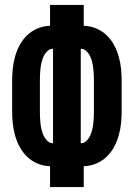

<svg xmlns="http://www.w3.org/2000/svg" viewBox="-20 -755 540 775"><path d="M182 0V-84Q156 -85 132.5 -94.5Q109 -104 90.5 -121.5Q72 -139 60 -161Q48 -183 41 -207.5Q34 -232 31.5 -257Q29 -282 29 -307V-428Q29 -453 31.5 -478Q34 -503 41 -527.5Q48 -552 60 -574Q72 -596 90.5 -613.5Q109 -631 132.5 -640.5Q156 -650 182 -651V-735H318V-651Q344 -650 367.5 -640.5Q391 -631 409.5 -613.5Q428 -596 440 -574Q452 -552 459 -527.5Q466 -503 468.5 -478Q471 -453 471 -428V-307Q471 -282 468.5 -257Q466 -232 459 -207.5Q452 -183 440 -161Q428 -139 409.5 -121.5Q391 -104 367.5 -94.5Q344 -85 318 -84V0ZM306 -177Q319 -177 328.5 -186Q338 -195 343.5 -206.5Q349 -218 352 -230.5Q355 -243 356.5 -256Q358 -269 358.5 -281.5Q359 -294 359 -307V-428Q359 -441 358.5 -453.5Q358 -466 356.5 -479Q355 -492 352 -504.5Q349 -517 343.5 -528.5Q338 -540 328.5 -549Q319 -558 306 -558ZM194 -177V-558Q181 -558 171.5 -549Q162 -540 156.5 -528.5Q151 -517 148 -504.5Q145 -492 143.5 -479Q142 -466 141.5 -453.5Q141 -441 141 -428V-307Q141 -294 141.5 -281.5Q142 -269 143.5 -256Q145 -243 148 -230.5Q151 -218 156.5 -206.5Q162 -195 171.5 -186Q181 -177 194 -177Z"/></svg>

Font: Iosevka Heavy
Style: Regular
Weight: 900
Monospace: yes
Designer: Belleve Invis
Foundry: Belleve Invis
Version: Version 32.5.0; ttfautohint (v1.8.4)